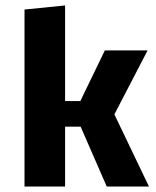

<svg xmlns="http://www.w3.org/2000/svg" viewBox="-20 -685 574 705"><path d="M219 -220V0H70V-650L219 -665V-314H275L365 -500H522L400 -265L527 0H372L276 -220Z"/></svg>

Font: Changa SemiBold
Style: Regular
Weight: 600
Designer: Eduardo Rodriguez Tunni
Foundry: Eduardo Rodriguez Tunni
Version: Version 2.002; ttfautohint (v1.5) -l 8 -r 50 -G 150 -x 14 -H